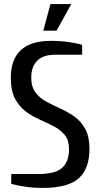

<svg xmlns="http://www.w3.org/2000/svg" viewBox="-20 -910 492 940"><path d="M188 10Q141 10 99.5 3.5Q58 -3 35 -10V-58H168Q251 -58 284.5 -88.5Q318 -119 318 -180Q318 -223 297.5 -248.5Q277 -274 244.5 -291Q212 -308 175.5 -324Q139 -340 106.5 -364Q74 -388 53.5 -427Q33 -466 33 -530Q33 -618 81.5 -664Q130 -710 228 -710Q276 -710 318 -704Q360 -698 382 -690V-642H248Q192 -642 162.5 -613Q133 -584 133 -530Q133 -485 153.5 -457.5Q174 -430 206.5 -412.5Q239 -395 275.5 -378.5Q312 -362 344.5 -339Q377 -316 397.5 -278.5Q418 -241 418 -180Q418 -85 366 -37.5Q314 10 188 10ZM192 -760 227 -890H329L257 -760Z"/></svg>

Font: Cuprum Medium
Style: Regular
Weight: 500
Designer: Jovanny Lemonad
Foundry: Jovanny Lemonad
Version: Version 3.000